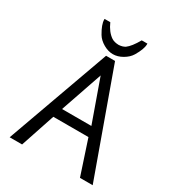

<svg xmlns="http://www.w3.org/2000/svg" viewBox="-209 -1023 1054 1149"><g transform="rotate(30 318.0 -448.5)"><path d="M323.2 -804.7C303.2 -805.2 286.6 -809.6 274.4 -817.4C249 -834.5 228.5 -860.8 212.4 -897.5H172.9V-892.6C172.9 -870.6 183.6 -841.3 205.1 -805.2C216.3 -786.6 232.9 -771 255.9 -757.8C277.3 -745.6 299.3 -739.3 320.8 -739.3C342.3 -739.3 364.3 -745.6 385.7 -757.8C408.7 -771 425.3 -786.6 436.5 -805.2C458 -841.3 468.8 -870.6 468.8 -892.6V-897.5H429.7C407.2 -857.9 386.2 -831.1 367.2 -817.4C356 -810.1 341.3 -805.7 323.2 -804.7ZM321.8 -592.8 424.8 -303.2H222.2ZM442.9 -236.8 521 0H608.9L353 -710.9H291L35.2 0H121.1L200.2 -236.8Z"/></g></svg>

Font: Tuffy
Style: Regular
Weight: 500
Designer: Thatcher Ulrich, Karoly Barta and Michael Everson
Version: Version 001.270